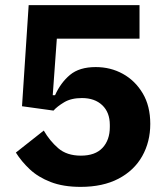

<svg xmlns="http://www.w3.org/2000/svg" viewBox="-20 -718 640 750"><path d="M525 -567H202L186 -346H195Q217 -395 253.5 -425.5Q290 -456 354 -456Q412 -456 460 -429.5Q508 -403 537.5 -353.5Q567 -304 567 -234Q567 -164 535.5 -108Q504 -52 443 -20Q382 12 295 12Q227 12 178 -7Q129 -26 96.5 -56.5Q64 -87 42 -122L151 -208Q174 -168 207.5 -139Q241 -110 296 -110Q352 -110 380.5 -140.5Q409 -171 409 -222V-230Q409 -279 379.5 -307Q350 -335 300 -335Q258 -335 230.5 -318.5Q203 -302 189 -286L66 -303L92 -698H525Z"/></svg>

Font: Lilex
Style: Regular
Weight: 400
Monospace: yes
Designer: Mike Abbink, Paul van der Laan, Pieter van Rosmalen, Mikhael Khrustik
Foundry: Mikhael Khrustik
Version: Version 2.510